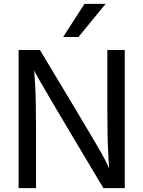

<svg xmlns="http://www.w3.org/2000/svg" viewBox="-20 -966 740 991"><path d="M385 -775H306L416 -946H525ZM624 5H514L494 -28Q156 -593 156 -603Q157 -603 161.5 -525.5Q166 -448 166 -296V5H76V-708H186Q434 -296 475 -225Q543 -109 543 -92V-91L539 -171Q534 -251 534 -405V-708H624Z"/></svg>

Font: LXGW 975 Gothic SC
Style: Regular
Weight: 400
Version: Version 2.01;February 25, 2021